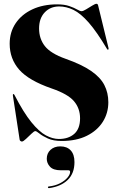

<svg xmlns="http://www.w3.org/2000/svg" viewBox="-20 -733 620 1012"><path d="M305 10Q261 10 232.5 -3Q204 -16 188 -29Q172 -42 166 -42Q160 -42 145.8 -28.2Q131.5 -14.5 117 -0.8Q102.5 13 95.5 13Q92 13 88 10.2Q84 7.5 83.5 3L48 -229Q47 -235.5 49.5 -237Q52.5 -238.5 56 -233Q104.5 -139 145.5 -88.8Q186.5 -38.5 222 -19.5Q257.5 -0.5 290.5 -0.5Q341 -0.5 371.5 -27.5Q402 -54.5 402 -109.5Q402 -162 369.8 -199.8Q337.5 -237.5 253 -266.5Q131.5 -308.5 81.2 -365.8Q31 -423 31 -502.5Q31 -564 62.8 -610.8Q94.5 -657.5 150.8 -683.8Q207 -710 281 -710Q319.5 -710 345.2 -701Q371 -692 386.5 -683Q402 -674 410 -674Q418 -674 434 -683.8Q450 -693.5 465.8 -703.2Q481.5 -713 488.5 -713Q495 -713 497 -705L552 -479.5Q553.5 -473 550 -471.5Q547 -469.5 544 -475Q490.5 -565 447.8 -613.8Q405 -662.5 367.2 -680.8Q329.5 -699 292 -699Q245.5 -699 215.8 -667.8Q186 -636.5 186 -583Q186 -529 216.5 -490Q247 -451 326 -423Q411 -393 460 -359.2Q509 -325.5 530 -284.8Q551 -244 551 -194Q551 -137 521.8 -90.8Q492.5 -44.5 437.5 -17.2Q382.5 10 305 10ZM300.5 164.5Q261 164.5 243.8 146Q226.5 127.5 226.5 104Q226.5 75 246.2 56.8Q266 38.5 298 38.5Q333 38.5 352.8 59.8Q372.5 81 372.5 121.5Q372.5 181 336.8 215.5Q301 250 239.5 258.5Q233.5 259.5 233 255Q231.5 250.5 236.5 250Q271.5 246 296.8 232.8Q322 219.5 335.8 203Q349.5 186.5 349.5 173.5Q349.5 164.5 341 164.5Z"/></svg>

Font: Fraunces 144pt S000
Style: Bold
Weight: 700
Version: Version 1.000; ttfautohint (v1.8.3)